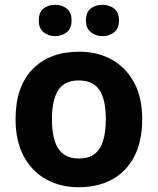

<svg xmlns="http://www.w3.org/2000/svg" viewBox="-20 -772 659 802"><path d="M574 -274Q574 -183 541.5 -119.5Q509 -56 449.5 -23Q390 10 308 10Q232 10 172.5 -23Q113 -56 79 -119.5Q45 -183 45 -274Q45 -410 116 -483Q187 -556 311 -556Q388 -556 447 -523Q506 -490 540 -427.5Q574 -365 574 -274ZM197 -274Q197 -220 208.5 -183.5Q220 -147 245 -128.5Q270 -110 310 -110Q350 -110 374.5 -128.5Q399 -147 410.5 -183.5Q422 -220 422 -274Q422 -328 410.5 -364Q399 -400 374 -418Q349 -436 309 -436Q250 -436 223.5 -395.5Q197 -355 197 -274ZM142 -686Q142 -721 162 -736.5Q182 -752 210 -752Q238 -752 258.5 -736.5Q279 -721 279 -686Q279 -653 258.5 -637Q238 -621 210 -621Q182 -621 162 -637.5Q142 -654 142 -686ZM339 -686Q339 -721 359 -736.5Q379 -752 408 -752Q436 -752 456.5 -736.5Q477 -721 477 -686Q477 -653 456.5 -637Q436 -621 408 -621Q380 -621 359.5 -637.5Q339 -654 339 -686Z"/></svg>

Font: Noto Sans Cham
Style: Bold
Weight: 700
Version: Version 2.002